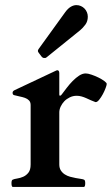

<svg xmlns="http://www.w3.org/2000/svg" viewBox="-20 -739 442 759"><path d="M198.7 -458.5Q200.7 -459.5 202.9 -460.4Q205.1 -461.4 206.1 -461.4Q214.4 -461.4 214.4 -449.7V-366.7Q214.4 -365.2 214.6 -363Q214.8 -360.8 217.3 -360.8Q219.7 -360.8 221.2 -362.5Q222.7 -364.3 224.1 -365.7Q232.9 -377.4 243.9 -391.8Q254.9 -406.2 267.3 -418.9Q279.8 -431.6 293 -440.2Q306.2 -448.7 318.8 -448.7Q327.6 -448.7 341.8 -443.8Q356 -439 369.4 -432.4Q382.8 -425.8 392.3 -418.7Q401.9 -411.6 401.9 -407.2Q401.9 -402.8 397.5 -390.9Q393.1 -378.9 386.5 -366.7Q379.9 -354.5 372.3 -345Q364.7 -335.4 358.4 -335.4H357.4Q348.6 -338.4 339.6 -342.5Q330.6 -346.7 321.3 -350.8Q312 -355 302.5 -357.7Q293 -360.4 283.2 -360.4Q268.6 -360.4 255.9 -354.2Q243.2 -348.1 234.1 -338.6Q225.1 -329.1 219.7 -317.4Q214.4 -305.7 214.4 -294.9V-88.9Q214.4 -74.7 220.5 -65.2Q226.6 -55.7 236.1 -49.6Q245.6 -43.5 257.1 -40.3Q268.6 -37.1 279.3 -35.2Q290 -33.2 298.8 -32Q307.6 -30.8 312 -28.8Q316.9 -26.9 316.9 -15.1Q316.9 -1 312 0H30.3Q25.4 -1 25.4 -15.1Q25.4 -26.9 30.3 -28.8Q36.6 -31.7 48.3 -33.4Q60.1 -35.2 71.8 -40.3Q83.5 -45.4 92.3 -56.4Q101.1 -67.4 101.1 -88.9V-323.7Q101.1 -335.4 94.7 -342Q88.4 -348.6 78.6 -352.1Q68.8 -355.5 57.6 -357.7Q46.4 -359.9 36.1 -362.8Q33.2 -363.8 31.5 -365.5Q29.8 -367.2 29.8 -372.6Q29.8 -375 31.2 -377.4Q32.7 -379.9 37.1 -382.3ZM133.8 -529.3Q132.3 -531.2 131.1 -533.2Q129.9 -535.2 129.9 -538.1Q129.9 -541 131.3 -543Q132.8 -544.9 133.8 -546.9L237.8 -690.9Q248.5 -705.6 259.8 -712.2Q271 -718.8 282.2 -718.8Q291.5 -718.8 299.8 -715.1Q308.1 -711.4 314.2 -705.1Q320.3 -698.7 323.7 -690.4Q327.1 -682.1 327.1 -672.9Q327.1 -654.8 317.4 -641.6Q307.6 -628.4 296.4 -619.1L164.6 -512.7Q161.6 -510.3 160.4 -510Q159.2 -509.8 155.8 -509.8Q151.4 -509.8 149.2 -511Q147 -512.2 144.5 -515.1Z"/></svg>

Font: Cardo
Style: Bold
Weight: 700
Designer: David J. Perry
Foundry: David J. Perry
Version: Version 1.0011